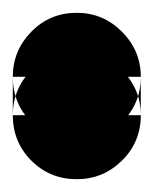

<svg xmlns="http://www.w3.org/2000/svg" viewBox="-20 -220 240 300"><path d="M0 -100H200V-40H0ZM100 -200Q58 -200 29 -170.5Q0 -141 0 -100Q0 -58 29 -29Q58 0 100 0Q141 0 170.5 -29Q200 -58 200 -100Q200 -141 170.5 -170.5Q141 -200 100 -200ZM100 -140Q58 -140 29 -110.5Q0 -81 0 -40Q0 2 29 31Q58 60 100 60Q141 60 170.5 31Q200 2 200 -40Q200 -81 170.5 -110.5Q141 -140 100 -140Z"/></svg>

Font: Wavefont Black
Style: Regular
Weight: 900
Version: Version 3.004;gftools[0.9.33]